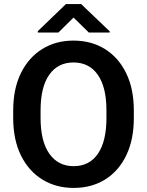

<svg xmlns="http://www.w3.org/2000/svg" viewBox="-20 -922 729 952"><path d="M643.6 -373.5V-336.9Q643.6 -229.5 606 -151.6Q568.4 -73.7 501.2 -32Q434.1 9.8 345.2 9.8Q257.3 9.8 189.7 -32Q122.1 -73.7 83.7 -151.6Q45.4 -229.5 45.4 -336.9V-373.5Q45.4 -481.4 83.5 -559.1Q121.6 -636.7 189 -678.7Q256.3 -720.7 344.2 -720.7Q433.1 -720.7 500.5 -678.7Q567.9 -636.7 605.7 -559.1Q643.6 -481.4 643.6 -373.5ZM507.8 -336.9V-374.5Q507.8 -490.2 464.8 -551.3Q421.9 -612.3 344.2 -612.3Q267.1 -612.3 224.1 -551.3Q181.2 -490.2 181.2 -374.5V-336.9Q181.2 -221.7 224.6 -159.9Q268.1 -98.1 345.2 -98.1Q423.3 -98.1 465.6 -159.9Q507.8 -221.7 507.8 -336.9ZM382.3 -901.9 523.9 -766.6V-760.7H420.4L344.7 -835L269.5 -760.7H167.5V-767.6L307.1 -901.9Z"/></svg>

Font: Vazirmatn RD UI SemiBold
Style: Regular
Weight: 600
Designer: Saber Rastikerdar
Foundry: Saber Rastikerdar
Version: Version 33.003